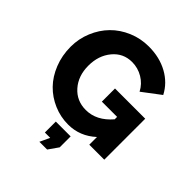

<svg xmlns="http://www.w3.org/2000/svg" viewBox="-249 -866 1230 1230"><g transform="rotate(45 366.0 -251.0)"><path d="M418 -371.1H691.9V0H556.2V-69.8Q475.1 4.9 369.1 4.9Q299.8 4.9 237.3 -22Q174.8 -48.8 128.7 -95.9Q82.5 -143.1 55.2 -211.7Q27.8 -280.3 27.8 -359.9Q27.8 -432.1 55.2 -497.8Q82.5 -563.5 129.2 -611.1Q175.8 -658.7 241.7 -686.8Q307.6 -714.8 381.8 -714.8Q479 -714.8 554 -673.6Q628.9 -632.3 666 -560.1L543.9 -467.8Q520 -514.6 474.4 -541.7Q428.7 -568.8 376 -568.8Q295.9 -568.8 244.9 -507.1Q193.8 -445.3 193.8 -354Q193.8 -261.2 246.8 -201.2Q299.8 -141.1 382.8 -141.1Q480 -141.1 556.2 -230V-252H418ZM299.8 146V46.9H434.1V146L387.2 212.9H316.9L348.1 146Z"/></g></svg>

Font: Raleway-v4020 ExtraBold
Style: Regular
Weight: 800
Designer: Matt McInerney, Pablo Impallari, Rodrigo Fuenzalida
Foundry: Matt McInerney, Pablo Impallari, Rodrigo Fuenzalida
Version: Version 4.020;PS 004.020;hotconv 1.0.88;makeotf.lib2.5.64775